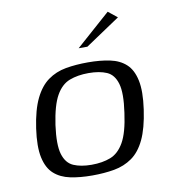

<svg xmlns="http://www.w3.org/2000/svg" viewBox="-70 -634 625 700"><g transform="rotate(-10 243.0 -284.0)"><path d="M216 5.5Q170.7 5.5 135 -2Q99.2 -9.5 75.7 -30.5Q52.1 -51.4 43.3 -92.1Q34.5 -132.8 44 -199Q53.8 -266.7 73.8 -307.6Q93.8 -348.5 122.9 -369.3Q151.9 -390.2 189.3 -396.9Q226.7 -403.5 271.4 -403.5Q316.6 -403.5 352.5 -396Q388.4 -388.5 411.4 -367.5Q434.5 -346.6 443.1 -306Q451.8 -265.4 442.3 -199Q432.5 -130.5 413 -89.7Q393.5 -48.8 364.3 -28.3Q335.2 -7.8 297.9 -1.1Q260.7 5.5 216 5.5ZM220.5 -33.4Q260.8 -33.4 290.8 -45.1Q320.9 -56.8 341 -92.1Q361.1 -127.3 370.8 -199Q381.3 -270.7 371 -306Q360.7 -341.4 333.9 -353Q307.1 -364.6 266.8 -364.6Q226.8 -364.6 196.4 -353Q166 -341.4 146 -306Q126 -270.7 115.5 -199Q105.8 -127.3 116.3 -92.1Q126.9 -56.8 153.9 -45.1Q181 -33.4 220.5 -33.4ZM247.4 -460 374.7 -572.8 408 -546.1 279.7 -460Z"/></g></svg>

Font: Genos Thin
Style: Italic
Weight: 100
Italic angle: -8°
Designer: Robert E. Leuschke
Foundry: Robert E. Leuschke
Version: Version 1.010